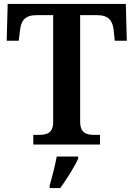

<svg xmlns="http://www.w3.org/2000/svg" viewBox="-20 -734 678 975"><path d="M149 0H488V-49H462C420 -49 387 -57 387 -117V-657H474C534 -657 552 -626 557 -582L563 -527H624L619 -714H19L14 -527H75L82 -582C87 -626 105 -657 164 -657H250V-115C250 -57 217 -49 175 -49H149ZM232 208V221H286C317 178 359 113 377 71V61H268C260 106 244 167 232 208Z"/></svg>

Font: Noto Serif Devanagari SemiBold
Style: Regular
Weight: 600
Designer: Universal Thirst, Indian Type Foundry and the Monotype Design Team
Foundry: Monotype Imaging Inc.
Version: Version 2.004